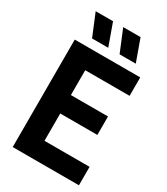

<svg xmlns="http://www.w3.org/2000/svg" viewBox="-229 -1047 994 1145"><g transform="rotate(30 268.5 -474.5)"><path d="M55.5 0V-740H506.5V-613H201V-442H456.5V-315H201V-127H511.5V0ZM331 -797.5 268.5 -949H388L442.5 -797.5ZM141.5 -797.5 79 -949H198.5L253 -797.5Z"/></g></svg>

Font: Encode Sans Condensed Condensed
Style: Bold
Weight: 700
Width: 3
Designer: Multiple Designers
Foundry: Impallari Type
Version: Version 3.000; ttfautohint (v1.8.3) -l 8 -r 50 -G 200 -x 14 